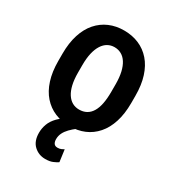

<svg xmlns="http://www.w3.org/2000/svg" viewBox="-181 -640 863 954"><g transform="rotate(30 250.0 -163.0)"><path d="M40.5 -242.7V-285.2Q40.5 -346.7 55.7 -394Q70.8 -441.4 98.9 -473.4Q127 -505.4 165 -521.7Q203.1 -538.1 249 -538.1Q295.9 -538.1 334.2 -521.7Q372.6 -505.4 400.6 -473.4Q428.7 -441.4 443.8 -394Q459 -346.7 459 -285.2V-242.7Q459 -181.2 443.8 -133.8Q428.7 -86.4 400.6 -54.4Q372.6 -22.5 334.5 -6.3Q296.4 9.8 250 9.8Q204.1 9.8 165.8 -6.3Q127.4 -22.5 99.1 -54.4Q70.8 -86.4 55.7 -133.8Q40.5 -181.2 40.5 -242.7ZM154.3 -285.2V-242.7Q154.3 -203.1 161.1 -173.6Q168 -144 180.7 -124.5Q193.4 -105 210.9 -95.2Q228.5 -85.4 250 -85.4Q273.9 -85.4 291.7 -95.2Q309.6 -105 321.5 -124.5Q333.5 -144 339.4 -173.6Q345.2 -203.1 345.2 -242.7V-285.2Q345.2 -324.2 338.4 -353.8Q331.5 -383.3 318.8 -403.1Q306.2 -422.9 288.3 -432.6Q270.5 -442.4 249 -442.4Q228 -442.4 210.7 -432.6Q193.4 -422.9 180.7 -403.1Q168 -383.3 161.1 -353.8Q154.3 -324.2 154.3 -285.2ZM236.8 -26.4 289.1 2.4Q270 17.1 255.6 32Q241.2 46.9 233.2 63.2Q225.1 79.6 225.1 98.6Q225.1 113.8 231.4 123Q237.8 132.3 252.4 132.3Q264.2 132.3 272.9 128.4Q281.7 124.5 287.6 121.1L296.9 189.9Q286.1 197.3 269.5 204.3Q252.9 211.4 227.1 211.4Q189.5 211.4 162.6 186.5Q135.7 161.6 135.7 113.3Q135.7 87.9 144.8 63.2Q153.8 38.6 175.8 15.9Q197.8 -6.8 236.8 -26.4Z"/></g></svg>

Font: Roboto Condensed Medium
Style: Regular
Weight: 500
Designer: Christian Robertson
Foundry: Google
Version: Version 3.0